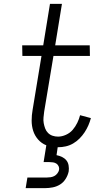

<svg xmlns="http://www.w3.org/2000/svg" viewBox="-20 -755 540 995"><path d="M113 220 122 165H222Q232 165 242 163.5Q252 162 261 157.5Q270 153 277 144Q284 135 286 126Q288 116 284 107Q280 98 272.5 93Q265 88 255.5 86.5Q246 85 236 85H206L220 -2Q195 -12 177.5 -32Q160 -52 152 -77Q144 -102 144 -130Q144 -158 149 -186L195 -465H96L95 -520H204L239 -735H301L266 -520H445L446 -465H257L209 -177Q207 -162 205.5 -146.5Q204 -131 206.5 -117Q209 -103 214 -89.5Q219 -76 229 -66Q239 -56 252.5 -51.5Q266 -47 281 -47Q301 -47 322 -56.5Q343 -66 357 -82.5Q371 -99 380.5 -118.5Q390 -138 395 -158L451 -143Q446 -124 438 -105.5Q430 -87 418.5 -69.5Q407 -52 392 -37Q377 -22 359 -11.5Q341 -1 321 3.5Q301 8 281 8H279L273 49Q288 52 301.5 58.5Q315 65 324 76Q333 87 335.5 102.5Q338 118 336 133Q332 153 320.5 171.5Q309 190 291.5 201Q274 212 253.5 216Q233 220 213 220Z"/></svg>

Font: Iosevka SS18 Light
Style: Italic
Weight: 300
Italic angle: -9°
Monospace: yes
Designer: Belleve Invis
Foundry: Belleve Invis
Version: Version 25.1.1; ttfautohint (v1.8.4)